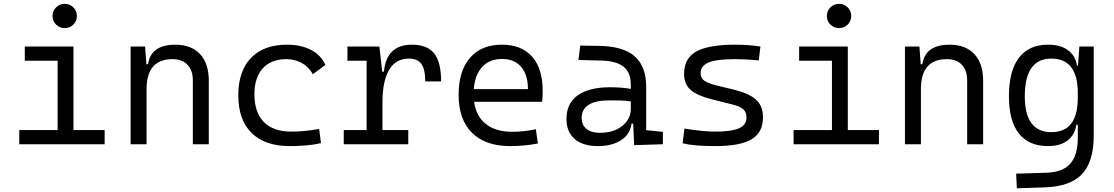

<svg xmlns="http://www.w3.org/2000/svg" viewBox="-20 -764 5899 1017"><path d="M82 0V-75.2H285.2V-442.4H111.3V-517.6H369.1V-75.2H534.2V0ZM322.8 -615.2Q295.9 -615.2 277.1 -633.8Q258.3 -652.3 258.3 -679.2Q258.3 -706.1 277.1 -724.9Q295.9 -743.7 322.8 -743.7Q349.6 -743.7 368.4 -724.9Q387.2 -706.1 387.2 -679.2Q387.2 -652.3 368.4 -633.8Q349.6 -615.2 322.8 -615.2Z M1001.5 0V-337.4Q1001.5 -391.6 973.1 -421.1Q944.8 -450.7 893.6 -450.7Q756.3 -450.7 756.3 -291.5V0H671.9V-517.6H748.5L755.4 -423.8H764.2Q779.3 -527.3 908.2 -527.3Q993.2 -527.3 1039.6 -477.5Q1085.9 -427.7 1085.9 -336.9V0Z M1514.6 9.8Q1383.3 9.8 1312.7 -59.6Q1242.2 -128.9 1242.2 -259.8Q1242.2 -386.7 1309.3 -457Q1376.5 -527.3 1501 -527.3Q1575.2 -527.3 1628.2 -499.3Q1681.2 -471.2 1703.6 -419.9L1637.2 -371.1Q1613.8 -411.6 1577.1 -431.2Q1540.5 -450.7 1497.1 -450.7Q1416.5 -450.7 1372.1 -402.1Q1327.6 -353.5 1327.6 -264.6Q1327.6 -168 1377.9 -117.4Q1428.2 -66.9 1522.9 -66.9Q1560.5 -66.9 1597.7 -70.8Q1634.8 -74.7 1670.4 -81.1L1680.2 -5.9Q1640.1 3.4 1597.7 6.6Q1555.2 9.8 1514.6 9.8Z M2005.9 -222.7V-75.2H2142.6V0H1800.8V-75.2H1921.9V-442.4H1820.3V-517.6H1989.7L2004.4 -384.8H2013.7Q2027.3 -527.3 2161.6 -527.3Q2242.7 -527.3 2279.5 -481.4Q2316.4 -435.5 2316.4 -333H2232.4Q2232.4 -397 2211.9 -425.3Q2191.4 -453.6 2146.5 -453.6Q2075.7 -453.6 2040.8 -393.6Q2005.9 -333.5 2005.9 -222.7Z M2681.6 9.8Q2551.3 9.8 2480.2 -60.5Q2409.2 -130.9 2409.2 -261.7Q2409.2 -387.7 2469.2 -457.5Q2529.3 -527.3 2638.7 -527.3Q2741.7 -527.3 2798.1 -464.4Q2854.5 -401.4 2854.5 -283.2Q2854.5 -250.5 2851.6 -224.6H2491.2Q2502 -147.5 2554.2 -106.7Q2606.4 -65.9 2693.4 -65.9Q2753.9 -65.9 2818.4 -79.6L2829.1 -3.9Q2789.1 3.9 2751.5 6.8Q2713.9 9.8 2681.6 9.8ZM2489.7 -292H2776.4Q2776.4 -368.7 2740.2 -410.2Q2704.1 -451.7 2639.6 -451.7Q2573.7 -451.7 2534.7 -410.2Q2495.6 -368.7 2489.7 -292Z M3338.9 4.9 3334 -109.4H3325.2Q3317.9 -52.2 3269.5 -21.2Q3221.2 9.8 3147 9.8Q3067.4 9.8 3023.9 -27.8Q2980.5 -65.4 2980.5 -134.3Q2980.5 -216.3 3040 -259Q3099.6 -301.8 3211.4 -301.8Q3275.4 -301.8 3321.3 -293V-315.9Q3321.3 -381.3 3281.7 -411.6Q3242.2 -441.9 3160.6 -443.4L3043.9 -446.3L3053.7 -522.5L3154.3 -521Q3281.7 -519 3342.3 -465.3Q3402.8 -411.6 3402.8 -303.7V-74.7L3491.2 -65.4V0ZM3321.3 -227.1Q3294.4 -231 3265.9 -231.7Q3237.3 -232.4 3209 -232.4Q3061 -232.4 3061 -138.7Q3061 -101.6 3086.7 -81.1Q3112.3 -60.5 3158.2 -60.5Q3209.5 -60.5 3245.8 -78.1Q3282.2 -95.7 3301.8 -124Q3321.3 -152.3 3321.3 -184.1Z M3768.6 9.8Q3710.9 9.8 3669.9 6.3Q3628.9 2.9 3595.7 -4.9L3605.5 -83Q3702.6 -66.9 3768.6 -66.9Q3855.5 -66.9 3894.8 -84.7Q3934.1 -102.5 3934.1 -141.6Q3934.1 -168.9 3918 -184.3Q3901.9 -199.7 3867.2 -208.5L3749.5 -238.3Q3673.3 -257.3 3638.4 -287.6Q3603.5 -317.9 3603.5 -373Q3603.5 -454.6 3667.7 -491Q3731.9 -527.3 3875 -527.3Q3910.6 -527.3 3941.7 -525.1Q3972.7 -522.9 4007.8 -517.6L3999 -443.8Q3959 -447.8 3929.2 -449.2Q3899.4 -450.7 3872.1 -450.7Q3776.4 -450.7 3733.6 -433.1Q3690.9 -415.5 3690.9 -376Q3690.9 -351.1 3710.4 -336.9Q3730 -322.8 3772.9 -312L3867.2 -289.1Q3947.8 -269.5 3984.6 -236.1Q4021.5 -202.6 4021.5 -143.1Q4021.5 -62.5 3961.4 -26.4Q3901.4 9.8 3768.6 9.8Z M4183.6 0V-75.2H4386.7V-442.4H4212.9V-517.6H4470.7V-75.2H4635.7V0ZM4424.3 -615.2Q4397.5 -615.2 4378.7 -633.8Q4359.9 -652.3 4359.9 -679.2Q4359.9 -706.1 4378.7 -724.9Q4397.5 -743.7 4424.3 -743.7Q4451.2 -743.7 4470 -724.9Q4488.8 -706.1 4488.8 -679.2Q4488.8 -652.3 4470 -633.8Q4451.2 -615.2 4424.3 -615.2Z M5103 0V-337.4Q5103 -391.6 5074.7 -421.1Q5046.4 -450.7 4995.1 -450.7Q4857.9 -450.7 4857.9 -291.5V0H4773.4V-517.6H4850.1L4856.9 -423.8H4865.7Q4880.9 -527.3 5009.8 -527.3Q5094.7 -527.3 5141.1 -477.5Q5187.5 -427.7 5187.5 -336.9V0Z M5366.2 233.4 5362.3 155.8 5523.4 150.9Q5609.9 147.9 5649.2 102.8Q5688.5 57.6 5689 -30.3V-103H5681.2Q5673.8 -50.3 5635.3 -20.3Q5596.7 9.8 5530.8 9.8Q5429.2 9.8 5376.7 -57.1Q5324.2 -124 5324.2 -253.9Q5324.2 -388.7 5377 -458Q5429.7 -527.3 5531.7 -527.3Q5596.7 -527.3 5636.5 -498.5Q5676.3 -469.7 5684.6 -416.5H5689.9L5697.3 -517.6H5773.4V-45.9Q5773.4 92.3 5711.4 158.2Q5649.4 224.1 5513.7 228.5ZM5689 -271.5Q5689 -453.6 5548.8 -453.6Q5408.2 -453.6 5408.2 -253.9Q5408.2 -64 5549.3 -64Q5689 -64 5689 -246.1Z"/></svg>

Font: Cascadia Mono SemiLight
Style: Regular
Weight: 350
Monospace: yes
Designer: Aaron Bell
Foundry: Saja Typeworks
Version: Version 2404.023; ttfautohint (v1.8.4)